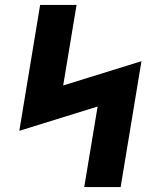

<svg xmlns="http://www.w3.org/2000/svg" viewBox="-20 -755 640 775"><path d="M320 0 374 -325 58 -227 142 -735H289L235 -410L551 -508L467 0Z"/></svg>

Font: Iosevka Curly HvExObl
Style: Regular
Weight: 900
Width: 7
Italic angle: -9°
Monospace: yes
Designer: Belleve Invis
Foundry: Belleve Invis
Version: Version 11.1.0; ttfautohint (v1.8.3)